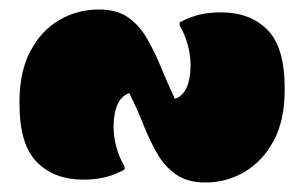

<svg xmlns="http://www.w3.org/2000/svg" viewBox="-20 -502 640 404"><path d="M412 -118Q375 -118 351 -134.5Q327 -151 311 -178.5Q295 -206 282 -239Q269 -272 252 -306Q235 -300 227 -281.5Q219 -263 219 -235Q219 -214 225 -192Q231 -170 242 -152V-145Q219 -133 199 -128.5Q179 -124 155 -124Q94 -124 57.5 -161Q21 -198 21 -283V-288Q21 -351 44 -394.5Q67 -438 105 -460Q143 -482 188 -482Q226 -482 249.5 -465.5Q273 -449 289 -421.5Q305 -394 318.5 -361Q332 -328 348 -294Q365 -300 373 -318.5Q381 -337 381 -365Q381 -386 375 -408Q369 -430 358 -448V-455Q381 -467 401 -471.5Q421 -476 445 -476Q506 -476 542.5 -439.5Q579 -403 579 -317V-312Q579 -249 556 -206Q533 -163 495 -140.5Q457 -118 412 -118Z"/></svg>

Font: Recursive Mn Csl St XBk
Style: Regular
Weight: 1000
Monospace: yes
Version: Version 1.079;hotconv 1.0.112;makeotfexe 2.5.65598; ttfautoh